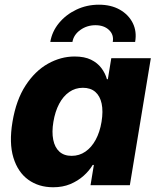

<svg xmlns="http://www.w3.org/2000/svg" viewBox="-20 -789 673 818"><path d="M206.5 8.8Q145 8.8 100.6 -23.2Q56.2 -55.2 37.1 -117.4Q18.1 -179.7 33.2 -270Q48.8 -363.3 89.1 -425Q129.4 -486.8 184.3 -517.6Q239.3 -548.3 297.9 -548.3Q339.8 -548.3 367.7 -534.7Q395.5 -521 412.1 -498.8Q428.7 -476.6 435.5 -451.7H439.5L454.1 -541H622.6L533.2 0H365.7L379.9 -86.4H375Q359.9 -61 335.7 -39.6Q311.5 -18.1 279.3 -4.6Q247.1 8.8 206.5 8.8ZM285.2 -125Q317.9 -125 344 -143.1Q370.1 -161.1 387.7 -193.6Q405.3 -226.1 412.6 -270Q419.9 -314.9 413.1 -347.4Q406.2 -379.9 386 -397.5Q365.7 -415 333 -415Q300.8 -415 274.9 -397Q249 -378.9 231.9 -346.4Q214.8 -314 207.5 -270Q200.2 -226.6 206.8 -193.6Q213.4 -160.6 233.2 -142.8Q252.9 -125 285.2 -125ZM401.4 -769Q453.1 -769 490.5 -747.8Q527.8 -726.6 545.7 -690.7Q563.5 -654.8 555.7 -610.4H460.4Q465.8 -641.1 444.3 -661.4Q422.9 -681.6 386.7 -681.6Q350.6 -681.6 322.3 -661.4Q293.9 -641.1 288.6 -610.4H194.3Q201.7 -654.8 231.2 -690.7Q260.7 -726.6 305.2 -747.8Q349.6 -769 401.4 -769Z"/></svg>

Font: Inter 17pt ExtraBold
Style: Italic
Weight: 800
Italic angle: -9.3988°
Version: Version 4.001;git-66647c0bb